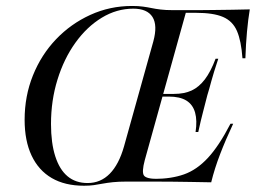

<svg xmlns="http://www.w3.org/2000/svg" viewBox="-20 -602 845 634"><path d="M257.3 11.3Q194.4 11.3 150.8 -14.1Q107.3 -39.5 84.3 -88.3Q61.3 -137.1 61.3 -206.5Q61.3 -284.7 88.7 -352.8Q116.1 -421 164.9 -472.2Q213.7 -523.4 278.2 -552.8Q342.7 -582.3 416.1 -582.3Q437.1 -582.3 452 -580.2Q466.9 -578.2 480.2 -575.4Q493.5 -572.6 510.1 -570.6Q526.6 -568.5 550.8 -568.5H635.5Q656.5 -568.5 685.9 -569Q715.3 -569.4 746.8 -569.8Q778.2 -570.2 804.8 -571Q799.2 -537.1 795.6 -497.6Q791.9 -458.1 790.3 -409.7H780.6Q776.6 -466.9 762.5 -499.6Q748.4 -532.3 716.5 -546Q684.7 -559.7 626.6 -559.7H593.5L458.1 -73.4Q447.6 -33.9 455.2 -22.6Q462.9 -11.3 500 -11.3H489.5Q545.2 -11.3 587.5 -26.2Q629.8 -41.1 666.5 -80.6Q703.2 -120.2 741.1 -193.5H750Q725 -140.3 706.9 -93.1Q688.7 -46 677.4 0Q639.5 -0.8 610.5 -1.2Q581.5 -1.6 552.8 -2Q524.2 -2.4 485.5 -2.4H399.2Q371.8 -2.4 352.8 -0.4Q333.9 1.6 319 4.4Q304 7.3 289.9 9.3Q275.8 11.3 257.3 11.3ZM269.4 2.4Q312.1 2.4 342.3 -28.2Q372.6 -58.9 389.5 -118.5L486.3 -465.3Q500.8 -518.5 483.5 -546Q466.1 -573.4 420.2 -573.4Q365.3 -573.4 316.1 -543.5Q266.9 -513.7 229 -460.9Q191.1 -408.1 169.8 -339.1Q148.4 -270.2 148.4 -192.7Q148.4 -129.8 162.5 -85.9Q176.6 -41.9 203.2 -19.8Q229.8 2.4 269.4 2.4ZM491.1 -283.1 494.4 -291.9H621.8L619.4 -283.1ZM625.8 -166.1Q631.5 -204 624.2 -230.2Q616.9 -256.5 595.6 -269.8Q574.2 -283.1 537.1 -283.1L554 -291.9Q588.7 -291.9 612.9 -303.2Q637.1 -314.5 656.5 -339.9Q675.8 -365.3 691.9 -408.1H700.8Q684.7 -359.7 677.8 -333.9Q671 -308.1 664.5 -287.1Q657.3 -258.1 650.4 -232.3Q643.5 -206.5 634.7 -166.1Z"/></svg>

Font: Playfair 144pt SemiCondensed
Style: Italic
Weight: 400
Width: 4
Italic angle: -15.6°
Designer: Claus Eggers Sørensen
Foundry: Claus Eggers Sørensen
Version: Version 2.203